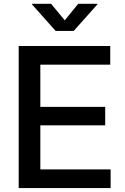

<svg xmlns="http://www.w3.org/2000/svg" viewBox="-20 -963 639 983"><path d="M75.7 0V-727.5H544.4V-631.8H186.5V-416H518.6V-321.3H186.5V-95.7H546.4V0ZM241.7 -943.4 311.5 -858.9 380.4 -943.4H478.5V-940.4L357.4 -804.7H264.6L144 -940.4V-943.4Z"/></svg>

Font: Inter 20pt Medium
Style: Regular
Weight: 500
Version: Version 4.001;git-66647c0bb